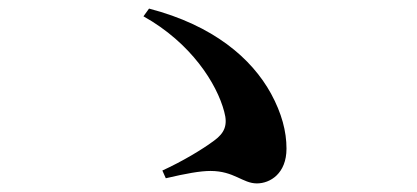

<svg xmlns="http://www.w3.org/2000/svg" viewBox="-20 -580 970 447"><path d="M578 -153C609 -153 647 -176 647 -234C647 -274 636 -316 611 -362C566 -444 477 -521 327 -560L314 -542C425 -480 485 -385 502 -320C511 -288 502 -270 479 -253C451 -232 404 -204 358 -183L366 -165C413 -176 446 -182 470 -182C525 -182 545 -153 578 -153Z"/></svg>

Font: GenRyuMin2 TW B
Style: Regular
Weight: 700
Version: Version 2.100;PS 2.1;hotconv 16.6.51;makeotf.lib2.5.65220 DE